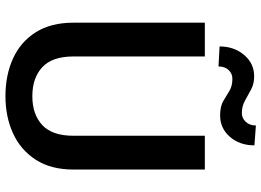

<svg xmlns="http://www.w3.org/2000/svg" viewBox="-146 -790 945 694"><g transform="rotate(90 327.0 -443.5)"><path d="M471.2 -710.9H593.3V-235.8Q593.3 -154.8 558.1 -100.1Q522.9 -45.4 462.9 -17.8Q402.8 9.8 328.1 9.8Q251.5 9.8 191.4 -17.8Q131.3 -45.4 96.9 -100.1Q62.5 -154.8 62.5 -235.8V-710.9H184.6V-235.8Q184.6 -159.2 223.4 -123.3Q262.2 -87.4 328.1 -87.4Q394 -87.4 432.6 -123.3Q471.2 -159.2 471.2 -235.8ZM434.1 -895.5 505.9 -890.1Q505.9 -836.9 475.1 -801.5Q444.3 -766.1 397.9 -766.1Q365.7 -766.1 346.2 -777.3Q326.7 -788.6 309.1 -799.6Q291.5 -810.5 265.1 -810.5Q246.6 -810.5 233.6 -796.9Q220.7 -783.2 220.7 -760.3L148.4 -764.2Q148.4 -816.9 179.2 -853Q210 -889.2 256.3 -889.2Q283.2 -889.2 303.7 -878.2Q324.2 -867.2 344.2 -856Q364.3 -844.7 389.2 -844.7Q407.7 -844.7 420.9 -858.9Q434.1 -873 434.1 -895.5Z"/></g></svg>

Font: Vazirmatn RD UI FD Medium
Style: Regular
Weight: 500
Designer: Saber Rastikerdar
Foundry: Saber Rastikerdar
Version: Version 33.003